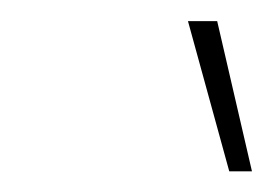

<svg xmlns="http://www.w3.org/2000/svg" viewBox="-20 -748 264 186"><path d="M202.1 -582 162.1 -727.5H190.4L224.1 -582Z"/></svg>

Font: Inter Display Thin
Style: Italic
Weight: 100
Italic angle: -9.39999°
Designer: Rasmus Andersson
Foundry: rsms
Version: Version 4.000;git-a52131595